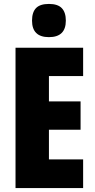

<svg xmlns="http://www.w3.org/2000/svg" viewBox="-20 -957 483 977"><path d="M403 0H59V-714H403V-570H229V-441H390V-297H229V-146H403ZM229 -937Q274 -937 294.5 -915.5Q315 -894 315 -852Q315 -768 229 -768Q143 -768 143 -852Q143 -895 163.5 -916Q184 -937 229 -937Z"/></svg>

Font: Noto Sans Tamil ExtraCondensed Black
Style: Regular
Weight: 900
Width: 2
Designer: Jelle Bosma - Monotype Design Team
Foundry: Monotype Imaging Inc.
Version: Version 2.004; ttfautohint (v1.8.4.7-5d5b)